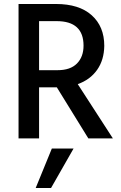

<svg xmlns="http://www.w3.org/2000/svg" viewBox="-20 -694 608 963"><path d="M176 0H73V-674H261Q377 -674 440 -617.5Q503 -561 503 -464Q502 -393 467 -343.5Q432 -294 370 -272L546 0H423L265 -256H176ZM236 249H159L240 51H349ZM264 -588H176V-342H269Q333 -342 366 -375.5Q399 -409 399 -465Q399 -588 264 -588Z"/></svg>

Font: Hind Colombo Medium
Style: Regular
Weight: 500
Designer: Jyotish Sonowal, Aditi Pimprikar
Foundry: Indian Type Foundry
Version: Version 1.000;PS 1.0;hotconv 1.0.86;makeotf.lib2.5.63406; tt